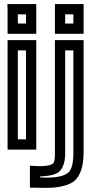

<svg xmlns="http://www.w3.org/2000/svg" viewBox="-20 -705 444 937"><path d="M157 -565V-660V-685H132H42H16L17 -660V-565V-540H42H132H157V-565ZM107 -590H67V-635H107V-590ZM157 0V-484V-509H132H42H17V-484V0V25H42H132H157V0ZM107 -25H67V-459H107V-25ZM388 -565V-660V-685H363H273H248V-660V-565V-540H273H363H388V-565ZM338 -590H298V-635H338V-590ZM388 40V-484V-509H363H273H248V-484V47C248 79 244 90 236 95C225 102 205 106 169 106L152 105L126 104V130V186V211H150L201 212H202C264 212 314 201 343 178C372 154 388 104 388 40ZM338 40C338 96 329 125 311 139C292 154 259 162 202 162L176 161V156C213 155 245 149 263 137C286 122 298 87 298 47V-459H338V40Z"/></svg>

Font: Gamestation DisplayOutline
Style: Regular
Weight: 400
Designer: Jonas Hecksher
Foundry: Jonas Hecksher, Playtypeª, e-types AS
Version: Version 1.003